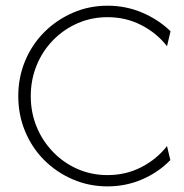

<svg xmlns="http://www.w3.org/2000/svg" viewBox="-20 -655 655 684"><path d="M363.2 9Q297.2 9 239.2 -16Q181.2 -41 137.5 -84.7Q93.8 -128.5 69.4 -187.2Q45.1 -245.8 45.1 -312.5Q45.1 -379.2 69.4 -437.8Q93.8 -496.5 137.5 -540.3Q181.2 -584 239.2 -609.4Q297.2 -634.7 363.2 -634.7Q428.5 -634.7 486.5 -610.1Q544.4 -585.4 587.5 -543.8L575 -490.3Q538.2 -537.5 483.3 -565.6Q428.5 -593.8 363.2 -593.8Q305.6 -593.8 255.9 -571.9Q206.2 -550 168.8 -511.5Q131.2 -472.9 110.4 -421.9Q89.6 -370.8 89.6 -312.5Q89.6 -254.2 110.4 -203.5Q131.2 -152.8 168.8 -113.9Q206.2 -75 255.9 -53.1Q305.6 -31.2 363.2 -31.2Q428.5 -31.2 483.3 -59.4Q538.2 -87.5 575 -134.7L586.8 -84.7Q544.4 -41 486.5 -16Q428.5 9 363.2 9Z"/></svg>

Font: Afacad Flux ExtraLight
Style: Regular
Weight: 250
Designer: Kristian Moeller
Foundry: Dicotype
Version: Version 1.100